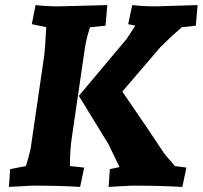

<svg xmlns="http://www.w3.org/2000/svg" viewBox="-20 -730 797 755"><path d="M713 -71 697 5Q608 0 497 0L407 5L412 -65L450 -73Q406 -163 406 -164L290 -353L478 -577L512 -629L484 -635L500 -710Q544 -705 593 -705L757 -710L750 -629L695 -623Q653 -587 612 -546L461 -370Q561 -225 624 -129Q631 -119 668 -77ZM402 -710 395 -629 334 -623Q320 -580 314 -542L263 -193Q255 -143 255 -77L311 -71L295 5Q218 0 107 0L15 5L20 -65L82 -77Q101 -139 103 -163L154 -512Q156 -523 162 -623L105 -635L120 -710Q163 -705 211 -705Z"/></svg>

Font: Andada
Style: Bold Italic
Weight: 700
Italic angle: -8.29999°
Designer: Carolina Giovagnoli
Foundry: Carolina Giovagnoli
Version: Version 1.003